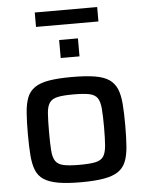

<svg xmlns="http://www.w3.org/2000/svg" viewBox="-58 -901 733 956"><g transform="rotate(-5 308.5 -423.0)"><path d="M308 8Q239 8 194 0Q149 -8 122.5 -25.5Q96 -43 84 -73Q72 -103 68.5 -148Q65 -193 65 -255Q65 -317 68.5 -362Q72 -407 84 -437Q96 -467 122.5 -485Q149 -503 194 -510.5Q239 -518 308 -518Q377 -518 422.5 -510.5Q468 -503 494 -485Q520 -467 532.5 -437Q545 -407 548.5 -362Q552 -317 552 -255Q552 -193 548.5 -148Q545 -103 532.5 -73Q520 -43 494 -25.5Q468 -8 422.5 0Q377 8 308 8ZM308 -79Q360 -79 388 -85Q416 -91 428 -109Q440 -127 443 -162.5Q446 -198 446 -255Q446 -313 443 -348Q440 -383 428 -401Q416 -419 388 -425Q360 -431 308 -431Q257 -431 229 -425Q201 -419 188.5 -401Q176 -383 173.5 -348Q171 -313 171 -255Q171 -198 173.5 -162.5Q176 -127 188.5 -109Q201 -91 229 -85Q257 -79 308 -79ZM261 -617V-707H355V-617ZM152 -782V-854H464V-782Z"/></g></svg>

Font: Saira SemiExpanded Medium
Style: Regular
Weight: 500
Width: 6
Designer: Hector Gatti with collaboration of the Omnibus-Type team
Foundry: Omnibus-Type
Version: Version 1.101